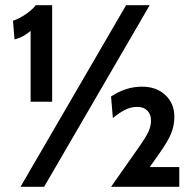

<svg xmlns="http://www.w3.org/2000/svg" viewBox="-20 -720 740 740"><path d="M466 -700H557L150 0H59ZM671 -76V0H408L519 -158Q544 -194 553 -214.5Q562 -235 562 -256Q562 -279 548 -293.5Q534 -308 509 -308Q484 -308 461.5 -296.5Q439 -285 415 -265L408 -348Q465 -386 527 -386Q583 -386 617.5 -353.5Q652 -321 652 -270Q652 -236 639.5 -205.5Q627 -175 593 -127L557 -76ZM98 -601Q69 -576 36 -568L30 -640Q54 -648 79 -665Q104 -682 118 -700H181V-328H98Z"/></svg>

Font: Cabin Medium
Style: Regular
Weight: 500
Designer: Pablo Impallari
Foundry: Pablo Impallari. http://www.impallari.com Igino Marini. http://www.ikern.com
Version: Version 2.001